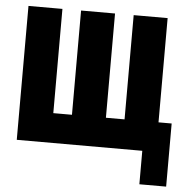

<svg xmlns="http://www.w3.org/2000/svg" viewBox="-51 -610 785 800"><g transform="rotate(5 341.5 -210.0)"><path d="M398 -560V-124H476V-560H618V-124H673V140H561V0H36V-560H178V-124H256V-560Z"/></g></svg>

Font: Tektur Condensed SemiBold
Style: Regular
Weight: 600
Width: 3
Designer: Adam Jagosz
Foundry: Adam Jagosz
Version: Version 1.005;gftools[0.9.30]